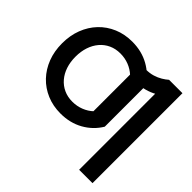

<svg xmlns="http://www.w3.org/2000/svg" viewBox="-219 -969 1411 1411"><g transform="rotate(45 486.5 -264.0)"><path d="M608.9 -660.6Q648.2 -660.6 680.4 -670.4Q712.6 -680.2 738.2 -695.6Q763.7 -710.9 782.5 -727.5L844.5 -627.7Q820.6 -605 787.5 -585.6Q754.4 -566.2 710.3 -554.3Q666.3 -542.5 608.9 -542.5ZM782.5 207.5V-727.5H921.6V207.5ZM552.7 -149.7V-573H691.9V-149.7ZM603.8 -244.6 691.9 -149.7Q646.7 -74.7 569.3 -31.2Q491.9 12.2 393.3 12.2Q315.2 12.2 249.9 -15.4Q184.6 -43 136.7 -93.1Q88.9 -143.3 62.7 -211.5Q36.6 -279.8 36.6 -361.3Q36.6 -442.9 62.7 -511.1Q88.9 -579.3 136.7 -629.5Q184.6 -679.7 249.9 -707.3Q315.2 -734.9 393.3 -734.9Q491.9 -734.9 569.3 -691.5Q646.7 -648.2 691.9 -573L603.8 -478Q587.6 -519 555.7 -549.1Q523.7 -579.1 481.9 -595.5Q440.2 -611.8 393.3 -611.8Q343.8 -611.8 303.7 -593.4Q263.7 -575 235 -541.4Q206.3 -507.8 191 -462Q175.8 -416.3 175.8 -361.3Q175.8 -306.4 191 -260.6Q206.3 -214.8 235 -181.3Q263.7 -147.7 303.7 -129.3Q343.8 -110.8 393.3 -110.8Q440.2 -110.8 481.9 -127.2Q523.7 -143.6 555.7 -173.7Q587.6 -203.9 603.8 -244.6Z"/></g></svg>

Font: Giphurs
Style: Regular
Weight: 400
Version: Version 2.010